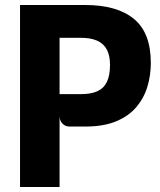

<svg xmlns="http://www.w3.org/2000/svg" viewBox="-20 -747 640 767"><path d="M257 -241.5Q240.5 -241.5 229.2 -253.5Q218 -265.5 218 -284.5L183.5 -342.5L218 -371H304Q344.5 -371 370 -383Q395.5 -395 407.5 -420.8Q419.5 -446.5 419.5 -488Q419.5 -525.5 406.5 -549.5Q393.5 -573.5 367.5 -584.8Q341.5 -596 302.5 -596H215.5L172.5 -727Q187 -727 206.8 -727Q226.5 -727 248 -727Q269.5 -727 288.5 -727Q307.5 -727 320.5 -727Q447.5 -727 515 -671.5Q582.5 -616 582.5 -496Q582.5 -445.5 568.5 -399.8Q554.5 -354 523.8 -318.2Q493 -282.5 443 -262Q393 -241.5 321.5 -241.5ZM60 0V-727H218V0Z"/></svg>

Font: Spline Sans Mono
Style: Regular
Weight: 400
Monospace: yes
Designer: Eben Sorkin, Mirko Velimirovic
Foundry: Sorkin Type
Version: Version 1.004